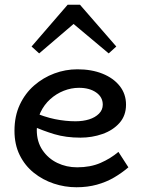

<svg xmlns="http://www.w3.org/2000/svg" viewBox="-20 -775 600 809"><path d="M302 14Q253 14 206.5 -1.5Q160 -17 122.5 -47Q85 -77 63 -121.5Q41 -166 41 -224Q41 -286 63.5 -334Q86 -382 124 -415Q162 -448 209 -465.5Q256 -483 306 -483Q366 -483 412 -464.5Q458 -446 484.5 -412.5Q511 -379 511 -334Q511 -288 483.5 -257Q456 -226 412 -210.5Q368 -195 319 -195Q258 -195 209.5 -209.5Q161 -224 115 -245L114 -305Q167 -282 211.5 -273Q256 -264 298 -264Q330 -264 355.5 -272Q381 -280 397 -296Q413 -312 413 -334Q413 -366 385 -385.5Q357 -405 313 -405Q280 -405 248.5 -392.5Q217 -380 191.5 -357Q166 -334 150.5 -301.5Q135 -269 135 -227Q135 -178 159 -142.5Q183 -107 221.5 -88.5Q260 -70 305 -70Q361 -70 403.5 -88.5Q446 -107 479 -135L521 -70Q493 -46 460.5 -27Q428 -8 388.5 3Q349 14 302 14ZM145 -550 113 -579 265 -755H317L470 -579L438 -550L290 -674Z"/></svg>

Font: BioRhyme
Style: Regular
Weight: 400
Designer: Aoife Mooney
Foundry: Aoife Mooney Type
Version: Version 1.600;gftools[0.9.33]